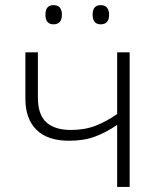

<svg xmlns="http://www.w3.org/2000/svg" viewBox="-20 -737 620 757"><path d="M129.4 -530.8V-352.5Q129.4 -285.2 162.6 -254.9Q195.8 -224.6 259.8 -224.6Q314.5 -224.6 357.9 -241.7Q401.4 -258.8 441.9 -287.6V-530.8H491.2V0H441.9V-244.6Q398.4 -214.8 354.7 -198.5Q311 -182.1 252 -182.1Q167.5 -182.1 123.8 -225.3Q80.1 -268.6 80.1 -346.7V-530.8ZM159.2 -679.2Q159.2 -716.8 190.9 -716.8Q208.5 -716.8 216.3 -706.5Q224.1 -696.3 224.1 -679.2Q224.1 -641.1 190.9 -641.1Q159.2 -641.1 159.2 -679.2ZM345.2 -679.2Q345.2 -716.8 377 -716.8Q394 -716.8 402.1 -706.5Q410.2 -696.3 410.2 -679.2Q410.2 -641.1 377 -641.1Q345.2 -641.1 345.2 -679.2Z"/></svg>

Font: Open Sans Light
Style: Regular
Weight: 300
Designer: Monotype Design Team
Foundry: Monotype Imaging Inc.
Version: Version 3.000; ttfautohint (v1.8.4)